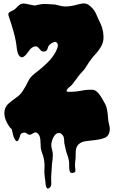

<svg xmlns="http://www.w3.org/2000/svg" viewBox="-20 -766 667 1123"><path d="M79 -477Q74 -528 61 -575Q48 -622 31 -671Q27 -682 30 -688Q33 -694 39.5 -697.5Q46 -701 54 -704.5Q62 -708 69 -714L82 -727Q88 -733 94 -737.5Q100 -742 107.5 -744Q115 -746 126 -745Q139 -743 150.5 -740Q162 -737 175 -735Q184 -733 190.5 -735Q197 -737 207 -739Q228 -744 250.5 -742.5Q273 -741 295 -740Q307 -739 316.5 -736Q326 -733 337 -731Q360 -726 389 -730Q418 -734 440 -741Q461 -747 476.5 -745.5Q492 -744 508 -730Q523 -716 530.5 -705.5Q538 -695 546 -676Q554 -656 563 -638.5Q572 -621 578 -601Q585 -577 585.5 -550.5Q586 -524 575 -501Q561 -474 540 -451.5Q519 -429 502 -404Q494 -393 486.5 -380Q479 -367 470 -356Q460 -345 451.5 -336Q443 -327 435 -316Q429 -306 421 -296.5Q413 -287 407 -278Q400 -268 391.5 -261.5Q383 -255 375 -246Q370 -239 369.5 -235.5Q369 -232 372 -230.5Q375 -229 380 -229H392Q424 -229 456 -235.5Q488 -242 519 -241Q532 -241 542.5 -233Q553 -225 561.5 -213.5Q570 -202 577 -189.5Q584 -177 590 -167Q602 -147 606.5 -122.5Q611 -98 612 -75Q613 -56 619 -34Q625 -12 620 7Q613 33 590 41.5Q567 50 538.5 53Q510 56 482.5 59.5Q455 63 439 79Q431 87 427.5 97Q424 107 423 118Q422 129 422.5 140Q423 151 422 161Q420 175 419 189Q418 203 420 218Q422 229 420.5 236Q419 243 407 245Q393 247 389.5 240Q386 233 385 221Q384 207 384.5 194.5Q385 182 382 169Q379 153 373 138Q367 123 364 107Q362 97 360 88.5Q358 80 356 70Q355 62 355 51.5Q355 41 351 32Q348 25 340 18Q332 11 323 12Q311 13 302.5 22.5Q294 32 288.5 45Q283 58 281 71.5Q279 85 281 94Q283 107 286 117Q289 127 289 141Q289 154 287.5 166.5Q286 179 284 192Q282 213 281.5 233Q281 253 279 274Q279 282 279.5 291Q280 300 280 308Q280 316 277.5 322.5Q275 329 269 333Q258 341 253 332.5Q248 324 247 312Q246 301 245 291.5Q244 282 242 271Q238 244 240 217Q242 190 236 161Q232 143 225 125Q218 107 218 88Q218 72 216 50.5Q214 29 203 17Q195 8 188.5 8.5Q182 9 175.5 12.5Q169 16 162 20Q155 24 147 21Q139 18 134 13Q129 8 118 10Q101 13 98.5 24.5Q96 36 90 49Q83 63 76.5 59.5Q70 56 64.5 45Q59 34 56 21Q53 8 52 3Q50 -10 46 -13Q42 -16 35 -25Q24 -40 16 -58Q8 -76 6 -94.5Q4 -113 10 -130.5Q16 -148 32 -162Q43 -172 54 -180Q65 -188 75.5 -195.5Q86 -203 95.5 -212Q105 -221 113 -234Q131 -261 143.5 -288Q156 -315 183 -336Q208 -355 231 -375Q254 -395 275 -418Q280 -424 289 -436Q298 -448 305.5 -462.5Q313 -477 317 -490.5Q321 -504 315 -513Q307 -525 293 -519Q279 -513 271 -505L267 -501Q262 -495 260.5 -489Q259 -483 257 -478Q255 -473 251.5 -469.5Q248 -466 240 -465Q227 -463 220.5 -469.5Q214 -476 208.5 -483Q203 -490 195.5 -493.5Q188 -497 174 -491Q165 -487 158.5 -480Q152 -473 146.5 -465Q141 -457 135 -449.5Q129 -442 122 -437Q112 -429 104 -431.5Q96 -434 91 -441.5Q86 -449 83 -459Q80 -469 79 -477Z"/></svg>

Font: Double Feature
Style: Regular
Weight: 400
Designer: David Shetterly
Foundry: David Shetterly
Version: Version 2.100 1997 initial release